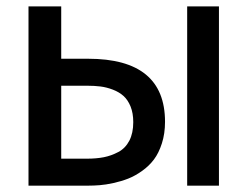

<svg xmlns="http://www.w3.org/2000/svg" viewBox="-20 -585 780 605"><path d="M69.8 0V-564.9H172.9V-399.9H257.8Q500 -399.9 500 -201.2Q500 -164.1 490.2 -133.5Q480.5 -103 465.1 -82.5Q449.7 -62 427.7 -46.4Q405.8 -30.8 384 -22.2Q362.3 -13.7 337.6 -8.3Q313 -2.9 294.4 -1.5Q275.9 0 257.8 0ZM569.8 0V-564.9H669.9V0ZM172.9 -85H253.9Q283.7 -85 307.1 -89.6Q330.6 -94.2 352.8 -106Q375 -117.7 387.5 -141.6Q399.9 -165.5 399.9 -200.2Q399.9 -228.5 391.4 -249.5Q382.8 -270.5 369.1 -282.7Q355.5 -294.9 335.7 -302.5Q315.9 -310.1 296.6 -312.5Q277.3 -314.9 253.9 -314.9H172.9Z"/></svg>

Font: Neutral Grotesk
Style: Regular
Weight: 400
Designer: Nawras Khrais
Foundry: Nawras Khrais
Version: Version 1.000;PS 001.000;hotconv 1.0.88;makeotf.lib2.5.64775